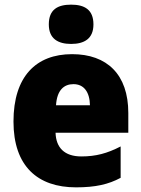

<svg xmlns="http://www.w3.org/2000/svg" viewBox="-20 -796 608 826"><path d="M286 -776C228 -776 190 -755 190 -691C190 -629 230 -607 286 -607C342 -607 382 -629 382 -691C382 -755 343 -776 286 -776ZM290 -563C135 -563 38 -467 38 -273C38 -81 142 10 307 10C391 10 447 -3 499 -31V-166C441 -136 392 -123 330 -123C257 -123 221 -161 219 -225H532V-310C532 -476 440 -563 290 -563ZM296 -434C341 -434 366 -400 367 -343H221C225 -408 255 -434 296 -434Z"/></svg>

Font: Noto Sans Khmer SemiCondensed Black
Style: Regular
Weight: 900
Width: 4
Designer: Danh Hong and the Monotype Design Team
Foundry: Monotype Imaging Inc.
Version: Version 2.004